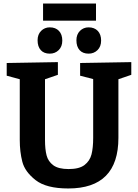

<svg xmlns="http://www.w3.org/2000/svg" viewBox="-20 -1056 782 1088"><path d="M724 -704V-632L651 -607V-275Q651 12 367 12Q242 12 181.5 -35.5Q121 -83 106.5 -139.5Q92 -196 92 -262V-607L18 -627V-699L308 -704V-632L235 -607V-262Q235 -210 244 -175.5Q253 -141 282 -119.5Q311 -98 369 -98Q429 -98 459 -121Q489 -144 498.5 -181Q508 -218 508 -275V-608L434 -627V-699ZM193 -828Q193 -861 213 -881Q233 -901 262 -901Q295 -901 314 -881Q333 -861 333 -826Q333 -792 312.5 -772Q292 -752 262 -752Q229 -752 211 -772Q193 -792 193 -828ZM413 -828Q413 -861 433 -881Q453 -901 482 -901Q515 -901 534 -881Q553 -861 553 -826Q553 -792 532.5 -772Q512 -752 482 -752Q449 -752 431 -772Q413 -792 413 -828ZM224 -1036H524V-939H224Z"/></svg>

Font: Bitter Pro
Style: Bold
Weight: 700
Designer: Sol Matas, and Bitter project Authors
Foundry: Sol Matas
Version: Version 1.010